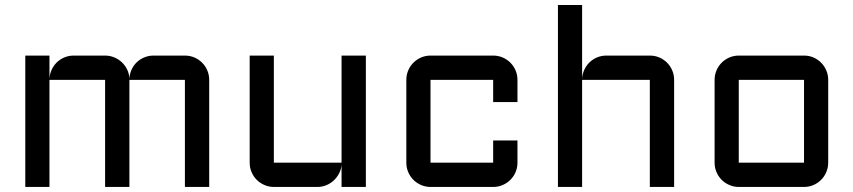

<svg xmlns="http://www.w3.org/2000/svg" viewBox="-20 -740 3378 760"><path d="M492.2 -423.8V0H396V-423.8H175.8V0H80.1V-520H175.8V-428.2Q176.8 -447.3 184.6 -464.1Q192.4 -481 205.3 -493.4Q218.3 -505.9 235.4 -512.9Q252.4 -520 272 -520H396Q415 -520 432.1 -512.9Q449.2 -505.9 462.4 -493.4Q475.6 -481 483.6 -464.1Q491.7 -447.3 492.2 -428.2Q493.2 -447.3 500.7 -464.1Q508.3 -481 521.2 -493.4Q534.2 -505.9 551.3 -512.9Q568.4 -520 587.9 -520H711.9Q731.9 -520 749.5 -512.5Q767.1 -504.9 780 -491.9Q793 -479 800.5 -461.4Q808.1 -443.8 808.1 -423.8V0H711.9V-423.8Z M968.3 -520H1064V-96.2H1332V-520H1428.2V0H1332V-87.9Q1330.6 -69.8 1322.3 -53.7Q1314 -37.6 1301 -25.6Q1288.1 -13.7 1271.5 -6.8Q1254.9 0 1236.3 0H1064Q1044.4 0 1026.9 -7.6Q1009.3 -15.1 996.3 -28.1Q983.4 -41 975.8 -58.6Q968.3 -76.2 968.3 -96.2Z M1684.1 -423.8V-96.2H1932.1V-184.1H2028.3V-96.2Q2028.3 -76.2 2020.8 -58.6Q2013.2 -41 2000.2 -28.1Q1987.3 -15.1 1969.7 -7.6Q1952.1 0 1932.1 0H1684.1Q1664.6 0 1647 -7.6Q1629.4 -15.1 1616.5 -28.1Q1603.5 -41 1595.9 -58.6Q1588.4 -76.2 1588.4 -96.2V-423.8Q1588.4 -443.8 1595.9 -461.4Q1603.5 -479 1616.5 -491.9Q1629.4 -504.9 1647 -512.5Q1664.6 -520 1684.1 -520H1932.1Q1952.1 -520 1969.7 -512.5Q1987.3 -504.9 2000.2 -491.9Q2013.2 -479 2020.8 -461.4Q2028.3 -443.8 2028.3 -423.8V-335.9H1932.1V-423.8Z M2648.4 0H2552.2V-423.8H2284.2V0H2188.5V-720.2H2284.2V-428.2Q2285.2 -447.3 2293 -464.1Q2300.8 -481 2313.7 -493.4Q2326.7 -505.9 2343.8 -512.9Q2360.8 -520 2380.4 -520H2552.2Q2572.3 -520 2589.8 -512.5Q2607.4 -504.9 2620.4 -491.9Q2633.3 -479 2640.9 -461.4Q2648.4 -443.8 2648.4 -423.8Z M3258.3 -96.2Q3258.3 -76.2 3250.7 -58.6Q3243.2 -41 3230.2 -28.1Q3217.3 -15.1 3200 -7.6Q3182.6 0 3162.6 0H2904.3Q2884.8 0 2867.2 -7.6Q2849.6 -15.1 2836.7 -28.1Q2823.7 -41 2816.2 -58.6Q2808.6 -76.2 2808.6 -96.2V-423.8Q2808.6 -443.8 2816.2 -461.4Q2823.7 -479 2836.7 -491.9Q2849.6 -504.9 2867.2 -512.5Q2884.8 -520 2904.3 -520H3162.6Q3182.6 -520 3200 -512.5Q3217.3 -504.9 3230.2 -491.9Q3243.2 -479 3250.7 -461.4Q3258.3 -443.8 3258.3 -423.8ZM2904.3 -423.8V-96.2H3162.6V-423.8Z"/></svg>

Font: Aldrich
Style: Regular
Weight: 400
Designer: Matthew Desmond
Foundry: Matthew Desmond
Version: Version 1.002 2011